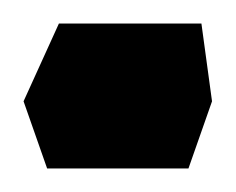

<svg xmlns="http://www.w3.org/2000/svg" viewBox="-40 -143 200 163"><path d="M0 0 -20 -57 10 -123H131L140 -57L120 0Z"/></svg>

Font: FiraGO Medium
Style: Regular
Weight: 500
Designer: bBox Type
Foundry: bBox Type GmbH
Version: Version 1.001;PS 001.001;hotconv 1.0.88;makeotf.lib2.5.64775